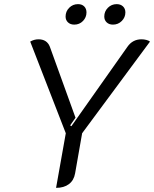

<svg xmlns="http://www.w3.org/2000/svg" viewBox="-20 -899 745 928"><path d="M298 -255 126 -698Q145 -709 166 -709Q207 -709 221 -673L345 -330L319 -293L325 -289L596 -673Q621 -709 664 -709Q676 -709 687.5 -706Q699 -703 705 -698L377 -255L343 -61Q337 -27 313 -9Q289 9 251 9ZM297 -819Q297 -844 314.5 -861.5Q332 -879 357 -879Q376 -879 387 -868Q398 -857 398 -839Q398 -815 381 -797.5Q364 -780 339 -780Q320 -780 308.5 -791Q297 -802 297 -819ZM484 -819Q484 -844 501.5 -861.5Q519 -879 544 -879Q563 -879 574.5 -868Q586 -857 586 -839Q586 -815 568.5 -797.5Q551 -780 526 -780Q507 -780 495.5 -791Q484 -802 484 -819Z"/></svg>

Font: K2D Light
Style: Italic
Weight: 300
Italic angle: -10°
Designer: Katatrad Aksorn Co.,Ltd.
Foundry: Cadson Demak Co.,Ltd.
Version: Version 1.000; ttfautohint (v1.6)